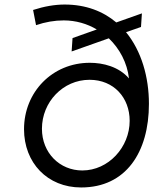

<svg xmlns="http://www.w3.org/2000/svg" viewBox="-20 -815 726 847"><path d="M338 12C536 12 637 -144 637 -357C637 -475 604 -590 536 -673L602 -696L606 -756L493 -716C435 -765 359 -795 265 -795C222 -795 175 -787 126 -771L139 -704C180 -718 221 -725 261 -725C315 -725 365 -710 407 -685L300 -647L296 -588L460 -646C508 -600 541 -538 549 -469C504 -521 435 -538 376 -538C211 -538 86 -409 86 -245C86 -97 189 12 338 12ZM165 -247C165 -365 258 -463 375 -463C482 -463 552 -384 552 -282C552 -166 459 -63 343 -63C244 -63 165 -140 165 -247Z"/></svg>

Font: Mluvka
Style: Italic
Weight: 400
Italic angle: -8°
Designer: Modified by Jiří Krblich, Original typeface by Gumpita Rahayu
Foundry: Gumpita Rahayu & Jiří Krblich
Version: Version 2.000;Glyphs 3.1.1 (3134)